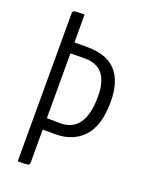

<svg xmlns="http://www.w3.org/2000/svg" viewBox="-134 -768 638 836"><g transform="rotate(20 185.0 -350.0)"><path d="M172 -571Q347 -571 347 -381Q347 -272 299 -219.5Q251 -167 169 -167H110V-14Q110 -4 102.5 -2Q95 0 55 0V-685Q55 -695 62 -697.5Q69 -700 92 -700H110V-571ZM172 -219Q287 -219 287 -385Q287 -521 177 -521Q118 -521 110 -520V-220Z"/></g></svg>

Font: Yanone Kaffeesatz Light
Style: Regular
Weight: 300
Designer: Yanone (Cyrillic: Daniel Pouzeot)
Foundry: Yanone
Version: Version 1.003;PS 001.003;hotconv 1.0.88;makeotf.lib2.5.64775